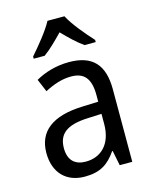

<svg xmlns="http://www.w3.org/2000/svg" viewBox="-116 -843 741 930"><g transform="rotate(-15 254.0 -378.0)"><path d="M298 -766H213C190 -722 138 -659 101 -617V-606H156C187 -628 221 -662 255 -697C289 -662 323 -629 356 -606H412V-617C375 -657 321 -721 298 -766ZM261 -546C197 -546 138 -528 93 -502L120 -438C162 -460 206 -476 253 -476C316 -476 349 -443 349 -357V-324L269 -321C117 -316 42 -256 42 -149C42 -49 101 10 193 10C270 10 312 -17 352 -75H355L370 0H433V-364C433 -486 380 -546 261 -546ZM281 -260 349 -263V-213C349 -111 293 -59 216 -59C164 -59 130 -87 130 -149C130 -218 170 -256 281 -260Z"/></g></svg>

Font: Noto Sans Malayalam SemiCondensed
Style: Regular
Weight: 400
Width: 4
Designer: Jelle Bosma - Monotype Design Team
Foundry: Monotype Imaging Inc.
Version: Version 2.104